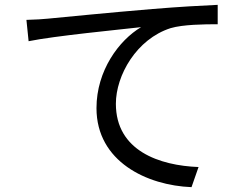

<svg xmlns="http://www.w3.org/2000/svg" viewBox="-20 -746 1040 792"><path d="M89 -664 98 -576C205 -598 475 -624 562 -634C471 -580 378 -455 378 -300C378 -79 587 19 770 26L799 -57C638 -63 458 -124 458 -318C458 -435 543 -585 684 -630C735 -645 822 -646 878 -646V-726C812 -723 719 -718 611 -709C429 -694 242 -675 177 -669C158 -667 127 -665 89 -664Z"/></svg>

Font: Noto Sans JP Regular
Style: Regular
Weight: 400
Designer: Ryoko NISHIZUKA (kana & ideographs); Paul D. Hunt (Latin, Greek & Cyrillic); Wenlong ZHANG (bopomofo); Sandoll Communica
Foundry: Adobe Systems Incorporated
Version: Version 1.004;PS 1.004;hotconv 1.0.82;makeotf.lib2.5.63406